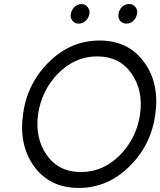

<svg xmlns="http://www.w3.org/2000/svg" viewBox="-20 -911 788 943"><path d="M380 -891Q361 -891 346 -877Q331 -862 328 -843Q324 -824 336 -809Q347 -795 366 -795Q386 -795 401 -809Q416 -823 419 -843Q422 -862 410 -877Q399 -891 380 -891ZM614 -891Q594 -891 579 -877Q565 -863 562 -843Q559 -823 570 -809Q581 -795 601 -795Q621 -795 635 -809Q650 -823 653 -843Q657 -862 645 -877Q634 -891 614 -891ZM457 -634Q567 -634 625 -551Q655 -509 665.5 -459Q676 -409 668 -350Q651 -233 569 -149Q486 -66 378 -66Q268 -66 210 -149Q151 -233 167 -350Q176 -409 200.5 -459Q225 -509 266 -551Q349 -634 457 -634ZM469 -712Q327 -712 220 -606Q114 -502 93 -350Q72 -198 148 -93Q225 12 367 12Q508 12 614 -92Q722 -197 743 -350Q764 -502 687 -607Q610 -712 469 -712Z"/></svg>

Font: Unageo
Style: Regular-Italic
Weight: 400
Designer: Richard Sepsi
Foundry: Richard Sepsi
Version: Version 2.000